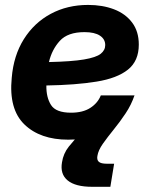

<svg xmlns="http://www.w3.org/2000/svg" viewBox="-20 -547 599 768"><path d="M252.9 11.7Q140.6 11.7 77.6 -49.3Q14.6 -110.4 26.9 -235.4Q34.2 -324.7 75.4 -390.4Q116.7 -456.1 183.1 -491.7Q249.5 -527.3 332.5 -527.3Q390.1 -527.3 436 -509.8Q481.9 -492.2 508.5 -456.8Q535.2 -421.4 535.2 -368.7Q535.2 -303.2 491.9 -268.6Q448.7 -233.9 366 -220.5Q283.2 -207 165.5 -205.1Q164.6 -157.7 184.1 -127Q203.6 -96.2 264.2 -96.2Q311.5 -96.2 341.3 -115.5Q371.1 -134.8 383.3 -165.5H518.1Q490.2 -85.9 422.9 -37.1Q355.5 11.7 252.9 11.7ZM175.8 -298.8Q267.1 -300.8 315.9 -309.1Q364.7 -317.4 382.8 -331.8Q400.9 -346.2 400.9 -366.7Q400.9 -390.6 379.6 -404.5Q358.4 -418.5 317.9 -418.5Q251 -418.5 219.2 -383.5Q187.5 -348.6 175.8 -298.8ZM348.6 200.2Q281.7 200.2 250.7 174.8Q219.7 149.4 228 102.1Q233.4 66.9 255.1 39.6Q276.9 12.2 305.2 -16.6L518.1 -166Q505.4 -127.9 482.4 -93.5Q459.5 -59.1 434.8 -28.8Q410.2 1.5 391.6 27.8Q373 54.2 369.6 76.7Q366.7 92.3 375.2 100.1Q383.8 107.9 407.7 107.9H436.5L421.4 200.2Z"/></svg>

Font: Inter Display
Style: Bold Italic
Weight: 700
Italic angle: -9.39999°
Designer: Rasmus Andersson
Foundry: rsms
Version: Version 4.000;git-a52131595